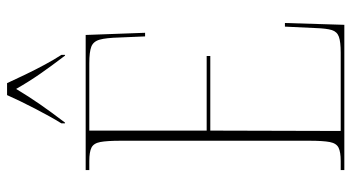

<svg xmlns="http://www.w3.org/2000/svg" viewBox="-240 -730 971 530"><g transform="rotate(-90 245.0 -465.5)"><path d="M40 0V-10H65Q90 -10 102 -16Q114 -22 117.5 -40.5Q121 -59 121 -98V-616Q121 -655 117.5 -673.5Q114 -692 102 -698Q90 -704 65 -704H40V-714H413L419 -550H409L406 -621Q405 -658 400 -675.5Q395 -693 380.5 -698.5Q366 -704 335 -704H149V-380H355V-370H149L148 -10H364Q394 -10 408 -15Q422 -20 426.5 -34.5Q431 -49 432 -79L436 -164H446L441 0ZM169 -781Q187 -810 209.5 -853.5Q232 -897 247 -931H280Q290 -909 303.5 -881Q317 -853 331 -827Q345 -801 358 -781V-771H356Q327 -809 305.5 -840Q284 -871 264 -906Q243 -871 221.5 -840Q200 -809 171 -771H169Z"/></g></svg>

Font: Noto Serif Display Condensed Thin
Style: Regular
Weight: 100
Width: 3
Designer: Monotype Design Team
Foundry: Monotype Imaging Inc.
Version: Version 2.009